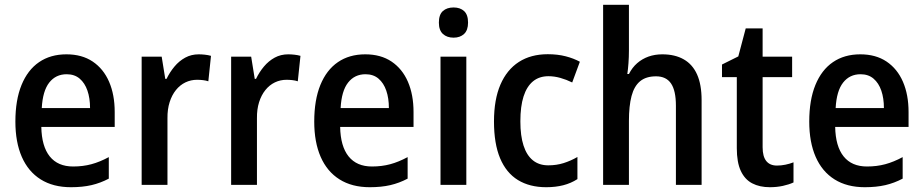

<svg xmlns="http://www.w3.org/2000/svg" viewBox="-20 -780 3895 810"><path d="M260.3 -550.8Q325.7 -550.8 371.1 -520.3Q416.5 -489.7 440.2 -435.1Q463.9 -380.4 463.9 -307.1V-244.6H154.3Q155.8 -162.6 189.9 -120.1Q224.1 -77.6 288.6 -77.6Q330.1 -77.6 365.5 -87.2Q400.9 -96.7 439 -117.2V-26.4Q403.8 -7.8 366 1Q328.1 9.8 279.3 9.8Q204.1 9.8 151.6 -23.2Q99.1 -56.2 72 -118.2Q44.9 -180.2 44.9 -267.1Q44.9 -357.9 70.8 -421.4Q96.7 -484.9 144.8 -517.8Q192.9 -550.8 260.3 -550.8ZM261.2 -466.8Q215.3 -466.8 187.7 -431.6Q160.2 -396.5 156.2 -324.2H359.9Q359.9 -365.7 348.9 -397.7Q337.9 -429.7 316.2 -448.2Q294.4 -466.8 261.2 -466.8Z M818.4 -550.8Q830.6 -550.8 844.2 -549.3Q857.9 -547.9 870.1 -544.4L858.9 -437Q849.1 -440.4 836.4 -441.9Q823.7 -443.4 811.5 -443.4Q785.2 -443.4 762.2 -432.4Q739.3 -421.4 722.2 -400.1Q705.1 -378.9 695.6 -348.9Q686 -318.8 686.5 -280.8V0H577.6V-541H662.1L677.2 -447.3H682.6Q696.3 -475.6 716.1 -499.3Q735.8 -522.9 761.5 -536.9Q787.1 -550.8 818.4 -550.8Z M1195.8 -550.8Q1208 -550.8 1221.7 -549.3Q1235.4 -547.9 1247.6 -544.4L1236.3 -437Q1226.6 -440.4 1213.9 -441.9Q1201.2 -443.4 1189 -443.4Q1162.6 -443.4 1139.6 -432.4Q1116.7 -421.4 1099.6 -400.1Q1082.5 -378.9 1073 -348.9Q1063.5 -318.8 1064 -280.8V0H955.1V-541H1039.6L1054.7 -447.3H1060.1Q1073.7 -475.6 1093.5 -499.3Q1113.3 -522.9 1138.9 -536.9Q1164.6 -550.8 1195.8 -550.8Z M1521 -550.8Q1586.4 -550.8 1631.8 -520.3Q1677.2 -489.7 1700.9 -435.1Q1724.6 -380.4 1724.6 -307.1V-244.6H1415Q1416.5 -162.6 1450.7 -120.1Q1484.9 -77.6 1549.3 -77.6Q1590.8 -77.6 1626.2 -87.2Q1661.6 -96.7 1699.7 -117.2V-26.4Q1664.6 -7.8 1626.7 1Q1588.9 9.8 1540 9.8Q1464.8 9.8 1412.4 -23.2Q1359.9 -56.2 1332.8 -118.2Q1305.7 -180.2 1305.7 -267.1Q1305.7 -357.9 1331.5 -421.4Q1357.4 -484.9 1405.5 -517.8Q1453.6 -550.8 1521 -550.8ZM1522 -466.8Q1476.1 -466.8 1448.5 -431.6Q1420.9 -396.5 1417 -324.2H1620.6Q1620.6 -365.7 1609.6 -397.7Q1598.6 -429.7 1576.9 -448.2Q1555.2 -466.8 1522 -466.8Z M1947.3 -541V0H1838.4V-541ZM1893.6 -748.5Q1921.4 -748.5 1938 -733.2Q1954.6 -717.8 1954.6 -684.6Q1954.6 -652.3 1937.7 -636.7Q1920.9 -621.1 1893.6 -621.1Q1865.7 -621.1 1848.6 -636.7Q1831.5 -652.3 1831.5 -684.6Q1831.5 -718.3 1848.4 -733.4Q1865.2 -748.5 1893.6 -748.5Z M2284.2 9.8Q2214.4 9.8 2165 -20.5Q2115.7 -50.8 2089.8 -112.3Q2064 -173.8 2064 -267.6Q2064 -359.9 2091.1 -422.9Q2118.2 -485.8 2168.9 -518.6Q2219.7 -551.3 2291 -551.3Q2332.5 -551.3 2366.5 -542.5Q2400.4 -533.7 2426.3 -519.5L2394 -432.1Q2369.1 -444.3 2343.8 -451.4Q2318.4 -458.5 2293.9 -458.5Q2254.9 -458.5 2228.5 -436.8Q2202.1 -415 2188.7 -373Q2175.3 -331.1 2175.3 -268.1Q2175.3 -207 2188.7 -165.8Q2202.1 -124.5 2228.3 -103.5Q2254.4 -82.5 2293 -82.5Q2327.6 -82.5 2357.9 -92Q2388.2 -101.6 2416 -117.7V-24.4Q2388.7 -6.8 2356.2 1.5Q2323.7 9.8 2284.2 9.8Z M2633.3 -759.8V-566.9Q2633.3 -539.1 2631.3 -512.9Q2629.4 -486.8 2626.5 -467.8H2633.3Q2647 -495.1 2668 -513.4Q2689 -531.7 2715.8 -541.3Q2742.7 -550.8 2773.9 -550.8Q2827.6 -550.8 2864.7 -529.5Q2901.9 -508.3 2920.9 -465.6Q2939.9 -422.9 2939.9 -357.4V0H2831.5V-334Q2831.5 -397.5 2811 -427.7Q2790.5 -458 2747.6 -458Q2705.6 -458 2680.4 -437.3Q2655.3 -416.5 2644.3 -374.8Q2633.3 -333 2633.3 -270V0H2524.4V-759.8Z M3257.8 -81.5Q3275.4 -81.5 3293.5 -85.2Q3311.5 -88.9 3327.6 -95.2V-10.3Q3308.6 -1.5 3282.7 4.2Q3256.8 9.8 3228 9.8Q3184.6 9.8 3153.3 -6.6Q3122.1 -22.9 3105.2 -59.1Q3088.4 -95.2 3088.4 -154.8V-454.6H3025.9V-507.8L3094.7 -542L3126 -660.2H3197.3V-541H3321.8V-454.6H3197.3V-158.7Q3197.3 -120.1 3212.6 -100.8Q3228 -81.5 3257.8 -81.5Z M3609.4 -550.8Q3674.8 -550.8 3720.2 -520.3Q3765.6 -489.7 3789.3 -435.1Q3813 -380.4 3813 -307.1V-244.6H3503.4Q3504.9 -162.6 3539.1 -120.1Q3573.2 -77.6 3637.7 -77.6Q3679.2 -77.6 3714.6 -87.2Q3750 -96.7 3788.1 -117.2V-26.4Q3752.9 -7.8 3715.1 1Q3677.2 9.8 3628.4 9.8Q3553.2 9.8 3500.7 -23.2Q3448.2 -56.2 3421.1 -118.2Q3394 -180.2 3394 -267.1Q3394 -357.9 3419.9 -421.4Q3445.8 -484.9 3493.9 -517.8Q3542 -550.8 3609.4 -550.8ZM3610.4 -466.8Q3564.5 -466.8 3536.9 -431.6Q3509.3 -396.5 3505.4 -324.2H3709Q3709 -365.7 3698 -397.7Q3687 -429.7 3665.3 -448.2Q3643.6 -466.8 3610.4 -466.8Z"/></svg>

Font: Open Sans SemiCondensed SemiBold
Style: Regular
Weight: 600
Width: 4
Designer: Monotype Design Team
Foundry: Monotype Imaging Inc.
Version: Version 3.000